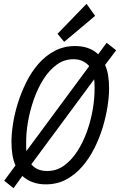

<svg xmlns="http://www.w3.org/2000/svg" viewBox="-20 -950 628 1005"><path d="M51 35 2 -4 61 -84Q40 -131 40 -208Q40 -249 48 -301.5Q56 -354 73.5 -410Q91 -466 117.5 -519.5Q144 -573 181 -615.5Q218 -658 266 -683.5Q314 -709 373 -709Q409 -709 439 -699Q469 -689 494 -666L538 -726L588 -687L530 -610Q541 -586 546 -555Q551 -524 551 -486Q551 -446 543 -393.5Q535 -341 518 -284.5Q501 -228 474.5 -175Q448 -122 411 -79Q374 -36 326.5 -10.5Q279 15 219 15Q183 15 152 4Q121 -7 97 -29ZM228 -55Q276 -55 315 -83Q354 -111 384.5 -158Q415 -205 435.5 -262.5Q456 -320 466 -380Q476 -440 475 -494Q475 -504 474.5 -514.5Q474 -525 473 -535L144 -90Q159 -72 179.5 -63.5Q200 -55 228 -55ZM118 -159 447 -604Q431 -622 411 -631Q391 -640 364 -640Q316 -640 277 -611.5Q238 -583 208 -536Q178 -489 157.5 -431Q137 -373 126.5 -312.5Q116 -252 117 -199Q117 -189 117 -178.5Q117 -168 118 -159ZM316 -731 281 -773 433 -930 478 -867Z"/></svg>

Font: Ubuntu Sans Mono
Style: Italic
Weight: 400
Italic angle: -13.5°
Monospace: yes
Designer: Dalton Maag Ltd
Foundry: Dalton Maag Ltd
Version: Version 1.006